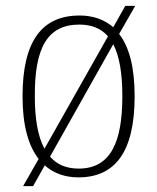

<svg xmlns="http://www.w3.org/2000/svg" viewBox="-20 -596 537 656"><path d="M112 -53 59 40H93L133 -31C163 -4 202 10 248 10C374 10 440 -78 440 -267C440 -365 422 -435 387 -480L442 -576H408L367 -503C337 -529 298 -543 252 -543C122 -543 57 -454 57 -267C57 -170 76 -99 112 -53ZM349 -472 132 -88C109 -130 99 -191 99 -267C98 -431 141 -512 251 -512C293 -512 325 -499 349 -472ZM249 -20C206 -20 174 -34 151 -61L367 -445C388 -404 398 -346 398 -267C398 -112 359 -20 249 -20Z"/></svg>

Font: Noto Serif Myanmar SemiCondensed ExtraLight
Style: Regular
Weight: 200
Width: 4
Designer: Ben Mitchell and the Monotype Design Team
Foundry: Monotype Imaging Inc.
Version: Version 2.106